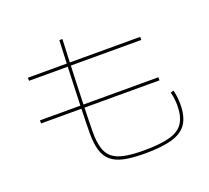

<svg xmlns="http://www.w3.org/2000/svg" viewBox="-137 -972 1275 1173"><g transform="rotate(-20 500.0 -385.0)"><path d="M614 30Q535 30 482 19Q429 8 397.5 -18.5Q366 -45 352.5 -89.5Q339 -134 339 -200Q339 -224 340 -271.5Q341 -319 343 -382Q345 -445 347.5 -517Q350 -589 353 -661.5Q356 -734 359 -800H379Q376 -734 373 -661.5Q370 -589 367.5 -517Q365 -445 363 -382Q361 -319 360 -271.5Q359 -224 359 -200Q359 -139 371 -98Q383 -57 411.5 -33.5Q440 -10 489.5 0Q539 10 614 10Q722 10 784.5 -7.5Q847 -25 873.5 -67Q900 -109 900 -180Q900 -203 897 -225Q894 -247 889 -266L909 -272Q914 -251 917 -228Q920 -205 920 -180Q920 -102 890.5 -56Q861 -10 794 10Q727 30 614 30ZM80 -360V-380H850V-360ZM100 -630V-650H830V-630Z"/></g></svg>

Font: M PLUS 1 Thin
Style: Regular
Weight: 100
Designer: Coji Morishita
Foundry: UNDERFOREST DESIGN
Version: Version 1.001